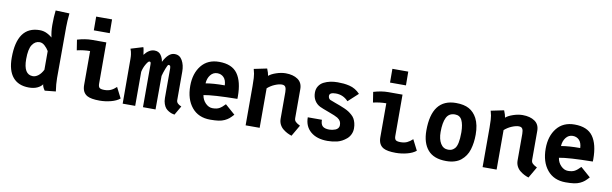

<svg xmlns="http://www.w3.org/2000/svg" viewBox="-46 -1165 5268 1652"><g transform="rotate(10 2588.0 -339.0)"><path d="M160.6 -233.4Q160.6 -98.6 242.2 -98.6Q265.6 -98.6 289.3 -116.7Q313 -134.8 331.1 -170.4V-333.5Q315.9 -358.9 294.7 -377.9Q273.4 -397 250 -397Q210.9 -397 185.8 -359.4Q160.6 -321.8 160.6 -233.4ZM36.1 -224.1Q36.1 -499 233.4 -499Q242.2 -499 251 -498Q259.8 -497.1 267.8 -494.9Q275.9 -492.7 282.5 -490.5Q289.1 -488.3 296.1 -484.6Q303.2 -481 307.9 -478.5Q312.5 -476.1 319.1 -471.7Q325.7 -467.3 328.1 -465.6Q330.6 -463.9 336.4 -459.2Q342.3 -454.6 342.8 -454.1Q331.1 -504.4 331.1 -562.5Q331.1 -633.8 337.9 -689.5L459 -685.1Q451.7 -613.8 451.7 -564.9Q451.7 -494.6 451.2 -342Q450.7 -189.5 450.7 -130.4V-118.7Q450.7 -67.9 460.4 -3.4L364.7 6.3Q342.8 -24.9 342.8 -45.4Q327.6 -23.9 297.6 -10.3Q267.6 3.4 225.1 3.4Q132.8 3.4 84.5 -54.4Q36.1 -112.3 36.1 -224.1Z M690.4 -698.2H829.1L830.1 -578.1H690.9ZM690.4 -494.6H814.9Q814.9 -494.6 815.4 -133.8Q815.4 -108.9 825.9 -98.9Q836.4 -88.9 868.7 -88.9Q901.4 -88.9 925.3 -99.9Q949.2 -110.8 972.7 -133.3L1020 -40.5Q990.2 -16.1 941.7 -3.7Q893.1 8.8 843.8 8.8Q770 8.8 735.8 -9.8Q690.4 -34.7 690.4 -100.6V-397Q635.3 -397 576.2 -383.3L562 -474.1Q630.9 -494.6 690.4 -494.6Z M1500 15.6Q1486.3 13.2 1475.3 9.8Q1464.4 6.3 1448.2 -2.9Q1432.1 -12.2 1421.4 -24.9Q1410.6 -37.6 1402.6 -60.1Q1394.5 -82.5 1394.5 -111.3V-112.3V-370.6Q1393.6 -386.2 1390.1 -391.6Q1386.7 -397 1376 -397Q1368.7 -397 1354.2 -358.6Q1339.8 -320.3 1333 -293L1332 0L1222.2 -0.5V-371.6Q1222.2 -386.2 1219.7 -391.6Q1217.3 -397 1208.5 -397Q1198.7 -397 1180.2 -365.2Q1161.6 -333.5 1154.3 -297.4V0H1044.9L1043.9 -391.6Q1043.9 -413.1 1041.5 -429.9Q1039.1 -446.8 1036.9 -453.6Q1034.7 -460.4 1028.8 -477.5L1135.3 -509.8Q1138.7 -502.9 1140.9 -491.2Q1143.1 -479.5 1145 -464.8Q1147 -450.2 1147.9 -444.8Q1188.5 -498 1236.3 -498Q1272.5 -498 1291.5 -471.9Q1310.5 -445.8 1314.9 -413.1Q1358.4 -498 1410.2 -498H1414.1Q1456.5 -498 1479.2 -457.8Q1502 -417.5 1502 -360.8V-110.4Q1502 -80.6 1545.9 -63.5Z M1716.8 -295.9Q1783.2 -307.6 1882.8 -307.6Q1880.9 -353.5 1858.6 -376.5Q1836.4 -399.4 1802.2 -399.4Q1766.1 -399.4 1742.7 -369.6Q1719.2 -339.8 1716.8 -295.9ZM1801.3 -498.5Q1913.1 -498.5 1961.7 -430.7Q2010.3 -362.8 2010.3 -232.9L2009.8 -211.9Q1795.9 -209 1716.8 -193.4Q1722.7 -152.8 1750.7 -124.3Q1778.8 -95.7 1812.5 -95.7Q1849.1 -95.7 1871.3 -107.9Q1893.6 -120.1 1920.9 -149.4L2007.8 -73.2Q1987.3 -50.3 1972.2 -37.6Q1957 -24.9 1934.3 -14.2Q1911.6 -3.4 1882.3 0.7Q1853 4.9 1809.6 4.9Q1706.5 4.9 1648.7 -65.2Q1590.8 -135.3 1590.8 -252Q1590.8 -360.8 1646 -429.7Q1701.2 -498.5 1801.3 -498.5Z M2235.4 -452.6Q2256.3 -471.7 2299.6 -486.3Q2342.8 -501 2381.8 -501Q2446.8 -501 2487.5 -473.1Q2528.3 -445.3 2528.3 -388.7V-135.7Q2528.3 -125 2531.5 -116.7Q2534.7 -108.4 2543 -101.6Q2551.3 -94.7 2556.4 -91.3Q2561.5 -87.9 2574.7 -81.1Q2578.1 -79.1 2580.1 -78.1L2523.4 19.5Q2503.4 13.2 2485.1 3.9Q2466.8 -5.4 2447.8 -20.5Q2428.7 -35.6 2417.2 -58.3Q2405.8 -81.1 2405.8 -108.4V-341.3Q2405.8 -371.1 2397.2 -385.5Q2388.7 -399.9 2365.7 -399.9Q2340.8 -399.9 2305.9 -385.5Q2271 -371.1 2241.7 -345.2V0H2119.1V-344.7Q2119.1 -387.2 2117.4 -412.4Q2115.7 -437.5 2113.3 -449.7Q2110.8 -461.9 2103.5 -490.2L2216.8 -513.7Q2231.9 -477.5 2235.4 -452.6Z M2724.1 -268.1Q2693.4 -283.2 2675.3 -312.5Q2657.2 -341.8 2657.2 -381.3Q2657.2 -414.1 2672.9 -438.5Q2688.5 -462.9 2714.8 -476.3Q2741.2 -489.7 2771.2 -496.1Q2801.3 -502.4 2835.4 -502.4Q2864.7 -502.4 2887.9 -500.2Q2911.1 -498 2938.2 -491.7Q2965.3 -485.4 2989 -471.2Q3012.7 -457 3032.2 -436L2945.8 -356.4Q2900.9 -404.8 2836.9 -404.8Q2781.2 -404.8 2781.2 -375Q2781.2 -353 2797.9 -342.3Q2816.4 -335 2844 -324.7Q2871.6 -314.5 2889.2 -308.1Q2906.7 -301.8 2929.7 -291.5Q2952.6 -281.2 2967 -272Q2981.4 -262.7 2997.3 -248.8Q3013.2 -234.9 3022 -219.2Q3030.8 -203.6 3036.4 -182.4Q3042 -161.1 3042 -135.7Q3042 -107.4 3030.5 -83.3Q3019 -59.1 3000 -43Q2981 -26.9 2960.7 -16.1Q2940.4 -5.4 2919.4 0Q2877.4 9.8 2835 9.8Q2741.7 9.8 2687.7 -36.1Q2633.8 -82 2633.8 -161.1H2757.3Q2757.3 -122.1 2775.4 -105.5Q2793.5 -88.9 2834 -88.9Q2846.7 -88.9 2859.6 -91.3Q2872.6 -93.8 2886.5 -99.1Q2900.4 -104.5 2909.2 -115.5Q2918 -126.5 2918 -141.6Q2918 -162.6 2910.2 -176.5Q2902.3 -190.4 2883.8 -202.6Q2865.2 -214.4 2804 -236.6Q2742.7 -258.8 2724.1 -268.1Z M3278.3 -698.2H3417L3418 -578.1H3278.8ZM3278.3 -494.6H3402.8Q3402.8 -494.6 3403.3 -133.8Q3403.3 -108.9 3413.8 -98.9Q3424.3 -88.9 3456.5 -88.9Q3489.3 -88.9 3513.2 -99.9Q3537.1 -110.8 3560.5 -133.3L3607.9 -40.5Q3578.1 -16.1 3529.5 -3.7Q3481 8.8 3431.6 8.8Q3357.9 8.8 3323.7 -9.8Q3278.3 -34.7 3278.3 -100.6V-397Q3223.1 -397 3164.1 -383.3L3149.9 -474.1Q3218.8 -494.6 3278.3 -494.6Z M3928.2 -120.6Q3957.5 -152.8 3957.5 -258.8Q3957.5 -258.8 3957.5 -266.6Q3956.5 -331.1 3938.5 -368.2Q3920.4 -405.3 3877 -405.3Q3824.7 -405.3 3803 -361.3Q3781.2 -317.4 3781.2 -235.4Q3781.2 -172.9 3804.7 -134.5Q3828.1 -96.2 3871.1 -96.2Q3890.6 -96.7 3902.6 -101.8Q3914.6 -106.9 3928.2 -120.6ZM3870.6 2.9Q3761.7 2.9 3710 -57.9Q3658.2 -118.7 3658.2 -226.6Q3658.2 -503.9 3869.6 -503.9Q3939.9 -503.9 3983.6 -479.7Q4027.3 -455.6 4053.7 -405.8Q4082.5 -350.1 4082.5 -265.1Q4082.5 -229 4078.1 -196.8Q4073.7 -164.6 4064.5 -133.8Q4055.2 -103 4038.6 -78.6Q4022 -54.2 3999.3 -35.6Q3976.6 -17.1 3944.1 -7.1Q3911.6 2.9 3871.6 2.9Z M4305.7 -452.6Q4326.7 -471.7 4369.9 -486.3Q4413.1 -501 4452.1 -501Q4517.1 -501 4557.9 -473.1Q4598.6 -445.3 4598.6 -388.7V-135.7Q4598.6 -125 4601.8 -116.7Q4605 -108.4 4613.3 -101.6Q4621.6 -94.7 4626.7 -91.3Q4631.8 -87.9 4645 -81.1Q4648.4 -79.1 4650.4 -78.1L4593.8 19.5Q4573.7 13.2 4555.4 3.9Q4537.1 -5.4 4518.1 -20.5Q4499 -35.6 4487.5 -58.3Q4476.1 -81.1 4476.1 -108.4V-341.3Q4476.1 -371.1 4467.5 -385.5Q4459 -399.9 4436 -399.9Q4411.1 -399.9 4376.2 -385.5Q4341.3 -371.1 4312 -345.2V0H4189.5V-344.7Q4189.5 -387.2 4187.7 -412.4Q4186 -437.5 4183.6 -449.7Q4181.2 -461.9 4173.8 -490.2L4287.1 -513.7Q4302.2 -477.5 4305.7 -452.6Z M4822.3 -295.9Q4888.7 -307.6 4988.3 -307.6Q4986.3 -353.5 4964.1 -376.5Q4941.9 -399.4 4907.7 -399.4Q4871.6 -399.4 4848.1 -369.6Q4824.7 -339.8 4822.3 -295.9ZM4906.7 -498.5Q5018.6 -498.5 5067.1 -430.7Q5115.7 -362.8 5115.7 -232.9L5115.2 -211.9Q4901.4 -209 4822.3 -193.4Q4828.1 -152.8 4856.2 -124.3Q4884.3 -95.7 4918 -95.7Q4954.6 -95.7 4976.8 -107.9Q4999 -120.1 5026.4 -149.4L5113.3 -73.2Q5092.8 -50.3 5077.6 -37.6Q5062.5 -24.9 5039.8 -14.2Q5017.1 -3.4 4987.8 0.7Q4958.5 4.9 4915 4.9Q4812 4.9 4754.2 -65.2Q4696.3 -135.3 4696.3 -252Q4696.3 -360.8 4751.5 -429.7Q4806.6 -498.5 4906.7 -498.5Z"/></g></svg>

Font: Fantasque Sans Mono
Style: Bold
Weight: 700
Monospace: yes
Designer: Jany Belluz
Version: Version 1.8.0 ; ttfautohint (v1.8.2)